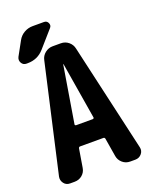

<svg xmlns="http://www.w3.org/2000/svg" viewBox="-159 -955 819 1040"><g transform="rotate(-20 250.0 -435.0)"><path d="M161.1 -870.1H226.6Q243.2 -870.1 250 -855Q256.8 -839.8 246.1 -828.1L162.1 -732.4Q125 -690.4 67.4 -690.4H60.5Q42 -690.4 32.7 -706.5Q23.4 -722.7 32.2 -740.2L76.2 -820.3Q88.9 -843.8 111.8 -856.9Q134.8 -870.1 161.1 -870.1ZM294.9 -285.2Q297.9 -285.2 300.3 -287.6Q302.7 -290 301.8 -293L248 -619.1Q248 -620.1 247.1 -620.1Q246.1 -620.1 246.1 -619.1L192.4 -293Q191.4 -290 193.8 -287.6Q196.3 -285.2 199.2 -285.2ZM340.8 -674.8 482.4 -54.7Q487.3 -33.2 473.1 -16.6Q459 0 436.5 0H407.2Q381.8 0 363.3 -16.1Q344.7 -32.2 340.8 -55.7L323.2 -162.1Q321.3 -169.9 314.5 -169.9H179.7Q172.9 -169.9 170.9 -162.1L153.3 -55.7Q149.4 -31.2 130.9 -15.6Q112.3 0 86.9 0H60.5Q38.1 0 25.4 -17.1Q12.7 -34.2 16.6 -54.7L157.2 -674.8Q162.1 -699.2 181.6 -714.8Q201.2 -730.5 225.6 -730.5H272.5Q297.9 -730.5 316.9 -714.8Q335.9 -699.2 340.8 -674.8Z"/></g></svg>

Font: Rounded Mgen+ 2m bold
Style: Bold
Weight: 700
Designer: [Source Han Sans]
Ryoko NISHIZUKA  (kana & ideographs); Paul D. Hunt (Latin, Greek & Cyrillic); Wenlong ZHANG  (bopomofo
Version: Version 1.059.20150602